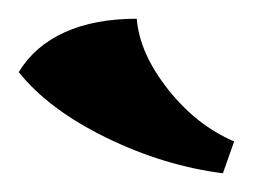

<svg xmlns="http://www.w3.org/2000/svg" viewBox="-20 -645 270 205"><path d="M0 -568Q17 -596 49 -610.5Q81 -625 126 -625Q129 -588 159.5 -549.5Q190 -511 230 -494L218 -460Q155 -468 93.5 -498Q32 -528 0 -568Z"/></svg>

Font: Mirza
Style: Bold
Weight: 700
Designer: Arabic design by Kourosh Beigpour, Latin design by Eduardo Tunni, engineering by Lasse Fister
Version: Version 1.0010g